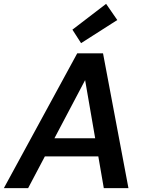

<svg xmlns="http://www.w3.org/2000/svg" viewBox="-40 -977 758 997"><path d="M-20 0 361 -700H495L627 0H499L402 -561L106 0ZM122 -165 171 -259H519L534 -165ZM381 -753 336 -823 511 -957 569 -873Z"/></svg>

Font: DM Sans 10pt SemiBold
Style: Italic
Weight: 600
Italic angle: -10°
Version: Version 4.004;gftools[0.9.30]